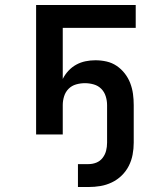

<svg xmlns="http://www.w3.org/2000/svg" viewBox="-20 -540 640 771"><path d="M293 211V119H335Q352 119 367 113Q382 107 392 94Q402 81 406 65.5Q410 50 410 33V-118Q410 -136 404.5 -153.5Q399 -171 386.5 -183.5Q374 -196 356.5 -201Q339 -206 321 -206Q303 -206 285.5 -201Q268 -196 255.5 -183.5Q243 -171 237.5 -153.5Q232 -136 232 -118V0H125V-520H525V-428H232V-223Q241 -241 255 -256Q269 -271 286.5 -280.5Q304 -290 323.5 -294Q343 -298 363 -298Q386 -298 408 -293Q430 -288 448.5 -275.5Q467 -263 481 -245Q495 -227 503 -206Q511 -185 514 -163Q517 -141 517 -118V33Q517 57 512.5 81Q508 105 497 126.5Q486 148 468.5 165Q451 182 429 192.5Q407 203 383.5 207Q360 211 335 211Z"/></svg>

Font: Iosevka SS04 Semibold Extended
Style: Regular
Weight: 600
Width: 7
Monospace: yes
Designer: Belleve Invis
Foundry: Belleve Invis
Version: Version 19.0.0; ttfautohint (v1.8.4)